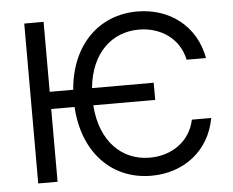

<svg xmlns="http://www.w3.org/2000/svg" viewBox="-52 -799 1054 870"><g transform="rotate(-5 474.5 -363.5)"><path d="M649.1 -409.1H368.6C383.9 -568.9 481.2 -654.8 602.3 -654.8C698.9 -654.8 785.5 -600.9 806.8 -500H894.9C867.9 -649.1 748.6 -737.2 602.3 -737.2C428.6 -737.2 299.7 -612.6 283 -409.1H176.1V-727.3H88.1V0H176.1V-331H282.3C294.4 -120 425.1 9.9 602.3 9.9C748.6 9.9 867.9 -78.1 894.9 -227.3H806.8C785.5 -126.4 698.9 -72.4 602.3 -72.4C478 -72.4 378.9 -163 367.5 -331H649.1Z"/></g></svg>

Font: Karasuma Gothic
Style: Regular
Weight: 400
Designer: Rasmus Andersson, Ryoko Nishizuka
Foundry: Genbu
Version: Version 1.00